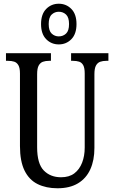

<svg xmlns="http://www.w3.org/2000/svg" viewBox="-20 -999 613 1029"><path d="M288 10Q227 10 181.5 -12.5Q136 -35 111.5 -85Q87 -135 87 -216V-605Q87 -635 78.5 -649.5Q70 -664 56 -668.5Q42 -673 23 -673H12V-714H253V-673H243Q224 -673 210 -668Q196 -663 187.5 -648Q179 -633 179 -601V-210Q179 -122 214.5 -85.5Q250 -49 307 -49Q351 -49 378.5 -70Q406 -91 420 -127Q434 -163 434 -208V-605Q434 -635 426 -649.5Q418 -664 404 -668.5Q390 -673 371 -673H361V-714H561V-673H550Q531 -673 517 -668Q503 -663 494.5 -648Q486 -633 486 -601V-206Q486 -140 464 -91.5Q442 -43 398 -16.5Q354 10 288 10ZM295 -761Q255 -761 227.5 -789Q200 -817 200 -870Q200 -923 227.5 -951Q255 -979 295 -979Q335 -979 362.5 -951Q390 -923 390 -870Q390 -817 362.5 -789Q335 -761 295 -761ZM295 -804Q318 -804 334 -819Q350 -834 350 -870Q350 -906 334 -921Q318 -936 295 -936Q273 -936 257 -921Q241 -906 241 -870Q241 -834 257 -819Q273 -804 295 -804Z"/></svg>

Font: Noto Serif ExtraCondensed
Style: Regular
Weight: 400
Width: 2
Designer: Monotype Design Team
Foundry: Monotype Imaging Inc.
Version: Version 2.013